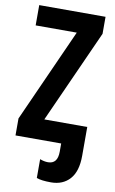

<svg xmlns="http://www.w3.org/2000/svg" viewBox="-101 -766 618 1035"><g transform="rotate(10 208.5 -249.0)"><path d="M255 216Q320 216 358 173.5Q396 131 396 46V-112H161L390 -621V-714H27V-603H252L23 -93V0H273V45Q273 112 220 112Q199 112 176 103V206Q202 216 255 216Z"/></g></svg>

Font: Noto Sans UI Condensed
Style: Bold
Weight: 700
Width: 3
Designer: Monotype Design Team
Foundry: Monotype Imaging Inc.
Version: 1.001